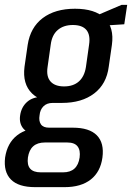

<svg xmlns="http://www.w3.org/2000/svg" viewBox="-43 -584 544 791"><path d="M212 -160Q129 -160 89 -199Q49 -238 58 -309L71 -399Q82 -471 133 -509.5Q184 -548 266 -548Q348 -548 388 -509.5Q428 -471 418 -399L405 -309Q396 -238 345 -199Q294 -160 212 -160ZM102 187Q33 187 2 155.5Q-29 124 -22 65Q-13 5 27.5 -26.5Q68 -58 136 -58H257Q325 -58 356 -26.5Q387 5 379 65Q371 124 331 155.5Q291 187 223 187ZM217 126Q276 126 285 65Q289 35 276.5 19Q264 3 234 3H142Q81 3 72 65Q64 126 125 126ZM110 -33Q71 -33 53 -54.5Q35 -76 40 -109Q45 -143 68.5 -164Q92 -185 132 -185H215L212 -160H174Q150 -160 136 -146Q122 -132 120 -109Q116 -86 125.5 -72Q135 -58 159 -58H197L194 -33ZM221 -228Q259 -228 282 -248.5Q305 -269 311 -308L324 -400Q330 -440 313 -460.5Q296 -481 257 -481Q219 -481 195 -460.5Q171 -440 166 -400L153 -308Q147 -269 165 -248.5Q183 -228 221 -228ZM336 -512 458 -564H481L469 -484L331 -475Z"/></svg>

Font: Pathway Extreme Condensed Medium
Style: Italic
Weight: 500
Width: 3
Italic angle: -8°
Version: Version 1.001;gftools[0.9.26]